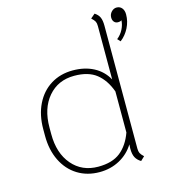

<svg xmlns="http://www.w3.org/2000/svg" viewBox="-108 -797 792 894"><g transform="rotate(-15 288.0 -350.0)"><path d="M481 -8 462 10Q445 0 436.5 -15.5Q428 -31 428 -59Q428 -72 429 -79Q403 -37 359.5 -13.5Q316 10 263 10Q203 10 157 -18.5Q111 -47 85.5 -99Q60 -151 60 -219V-251Q60 -319 85.5 -371Q111 -423 157 -451.5Q203 -480 263 -480Q320 -480 363 -457.5Q406 -435 430 -392V-649Q430 -663 426 -671Q422 -679 409 -691L430 -709Q447 -698 453.5 -683Q460 -668 460 -643V-50Q460 -37 464 -28.5Q468 -20 481 -8ZM430 -136V-334Q409 -392 370 -423Q331 -454 263 -454Q185 -454 137.5 -398.5Q90 -343 90 -251V-219Q90 -127 137.5 -71.5Q185 -16 263 -16Q331 -16 370 -47Q409 -78 430 -136ZM571 -668Q571 -634 555.5 -603.5Q540 -573 514 -553L501 -567Q520 -582 531 -603.5Q542 -625 543 -647Q537 -642 525 -642Q514 -642 507 -650Q500 -658 500 -671Q500 -687 511 -698.5Q522 -710 536 -710Q552 -710 561.5 -698.5Q571 -687 571 -668Z"/></g></svg>

Font: KoHo ExtraLight
Style: Regular
Weight: 275
Version: Version 1.000; ttfautohint (v1.6)